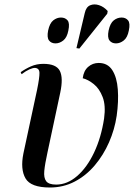

<svg xmlns="http://www.w3.org/2000/svg" viewBox="-20 -824 596 854"><path d="M202 10Q117 10 93.5 -30.5Q70 -71 84 -141L145 -425Q156 -479 155.5 -500Q155 -521 135 -522Q126 -522 111 -515.5Q96 -509 76 -494L72 -503Q93 -518 118 -529Q143 -540 173 -540Q230 -540 246 -509Q262 -478 248 -412L191 -145Q180 -95 177 -64Q174 -33 185.5 -18Q197 -3 230 -3Q279 -3 323 -41Q367 -79 398.5 -145.5Q430 -212 443 -297Q451 -355 436.5 -392.5Q422 -430 397 -450Q372 -470 348 -476Q352 -509 372 -526.5Q392 -544 419 -544Q459 -544 479.5 -512Q500 -480 504 -426.5Q508 -373 499 -309Q490 -248 465 -191Q440 -134 401.5 -88.5Q363 -43 312.5 -16.5Q262 10 202 10ZM333 -608 320 -610 357 -766Q363 -793 381 -800.5Q399 -808 420.5 -801Q442 -794 459 -775L457 -763ZM227 -631Q208 -631 198 -644Q188 -657 194 -688Q201 -721 217 -733.5Q233 -746 251 -746Q270 -746 280.5 -733.5Q291 -721 284 -688Q278 -657 261.5 -644Q245 -631 227 -631ZM496 -631Q477 -631 467 -644Q457 -657 463 -688Q470 -721 486 -733.5Q502 -746 521 -746Q539 -746 549.5 -733.5Q560 -721 553 -688Q547 -657 530.5 -644Q514 -631 496 -631Z"/></svg>

Font: Noto Serif Display SemiCondensed Medium
Style: Italic
Weight: 500
Width: 4
Italic angle: -12°
Designer: Monotype Design Team
Foundry: Monotype Imaging Inc.
Version: Version 2.009